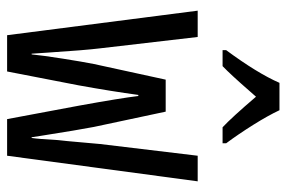

<svg xmlns="http://www.w3.org/2000/svg" viewBox="-153 -653 806 540"><g transform="rotate(90 250.0 -383.0)"><path d="M10 -536H84L116 -261Q121 -221 128 -114L131 -69H133Q136 -100 145 -157Q154 -214 160 -244L204 -446H294L337 -244Q345 -203 362 -95Q361 -102 366 -69H368Q371 -88 374 -143Q377 -169 379.5 -199.5Q382 -230 385 -261L418 -536H490L418 0H315L277 -203Q256 -319 250 -369H247Q237 -295 220 -201L181 0H79ZM121 -616Q186 -704 213 -766H290Q305 -734 331 -692.5Q357 -651 383 -616V-606H338Q311 -631 252 -700L237 -683Q190 -629 166 -606H121Z"/></g></svg>

Font: Noto Sans Mono UI Cond
Style: Regular
Weight: 400
Width: 3
Monospace: yes
Designer: Monotype Design team
Foundry: Monotype Imaging Inc.
Version: Version 1.000